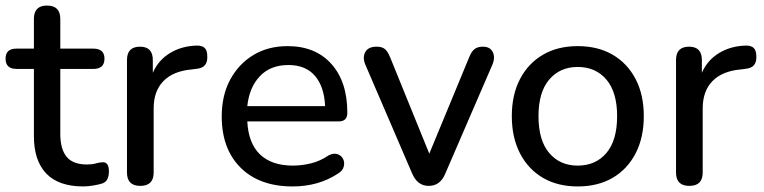

<svg xmlns="http://www.w3.org/2000/svg" viewBox="-24 -662 2750 691"><path d="M276 9Q187 9 142.5 -37.5Q98 -84 98 -172V-414H35Q-4 -414 -4 -451Q-4 -487 35 -487H98V-594Q98 -642 145 -642Q193 -642 193 -594V-487H312Q352 -487 352 -451Q352 -414 312 -414H193V-180Q193 -126 215.5 -98Q238 -70 290 -70Q308 -70 321.5 -74Q335 -78 345 -78Q355 -79 361.5 -71.5Q368 -64 368 -44Q368 -30 363 -18.5Q358 -7 345 -2Q333 2 312.5 5.5Q292 9 276 9Z M481 7Q433 7 433 -41V-446Q433 -494 480 -494Q526 -494 526 -446V-400Q546 -446 588.5 -471.5Q631 -497 686 -498Q703 -498 712.5 -489.5Q722 -481 722 -459Q723 -439 713.5 -427.5Q704 -416 681 -414L665 -412Q599 -406 564 -370Q529 -334 529 -272V-41Q529 7 481 7Z M1029 9Q910 9 842 -58.5Q774 -126 774 -243Q774 -319 804.5 -375.5Q835 -432 888 -464Q941 -496 1011 -496Q1111 -496 1168.5 -432Q1226 -368 1226 -256Q1226 -225 1195 -225H866Q870 -146 912 -106Q954 -66 1030 -66Q1062 -66 1095 -74Q1128 -82 1159 -103Q1177 -112 1191 -107Q1205 -102 1211 -89.5Q1217 -77 1213 -62Q1209 -47 1192 -37Q1122 9 1029 9ZM866 -280H1146Q1143 -350 1109.5 -389Q1076 -428 1014 -428Q949 -428 911 -387.5Q873 -347 866 -280Z M1519 7Q1479 7 1460 -36L1291 -429Q1280 -455 1290.5 -474.5Q1301 -494 1332 -494Q1350 -494 1360.5 -486Q1371 -478 1380 -456L1521 -109L1665 -457Q1673 -477 1684 -485.5Q1695 -494 1714 -494Q1740 -494 1749.5 -474.5Q1759 -455 1748 -429L1578 -36Q1560 7 1519 7Z M2055 9Q1983 9 1930 -22Q1877 -53 1847.5 -110Q1818 -167 1818 -244Q1818 -321 1847.5 -377.5Q1877 -434 1930 -465Q1983 -496 2055 -496Q2128 -496 2181 -465Q2234 -434 2263.5 -377.5Q2293 -321 2293 -244Q2293 -167 2263.5 -110Q2234 -53 2181 -22Q2128 9 2055 9ZM2055 -66Q2120 -66 2158.5 -111.5Q2197 -157 2197 -244Q2197 -330 2158.5 -375.5Q2120 -421 2055 -421Q1991 -421 1952.5 -375.5Q1914 -330 1914 -244Q1914 -157 1952.5 -111.5Q1991 -66 2055 -66Z M2457 7Q2409 7 2409 -41V-446Q2409 -494 2456 -494Q2502 -494 2502 -446V-400Q2522 -446 2564.5 -471.5Q2607 -497 2662 -498Q2679 -498 2688.5 -489.5Q2698 -481 2698 -459Q2699 -439 2689.5 -427.5Q2680 -416 2657 -414L2641 -412Q2575 -406 2540 -370Q2505 -334 2505 -272V-41Q2505 7 2457 7Z"/></svg>

Font: Chiron GoRound TC
Style: Regular
Weight: 400
Designer: Ryoko NISHIZUKA 西塚涼子 (kana, bopomofo & ideographs); Paul D. Hunt (Latin, Greek & Cyrillic); Sandoll Communications 산돌커뮤니
Foundry: Adobe
Version: Version 1.000;hotconv 1.1.1;makeotfexe 2.6.0